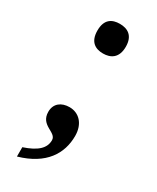

<svg xmlns="http://www.w3.org/2000/svg" viewBox="-182 -595 655 803"><g transform="rotate(30 145.5 -194.0)"><path d="M146 -399C183 -399 215 -417 215 -471C215 -525 183 -542 146 -542C108 -542 78 -525 78 -471C78 -417 108 -399 146 -399ZM50 109V154C172 119 218 43 218 -42C218 -101 183 -135 138 -135C99 -135 70 -114 70 -74C70 -7 143 -17 143 22C143 61 113 88 50 109Z"/></g></svg>

Font: Noto Serif Georgian Medium
Style: Regular
Weight: 500
Designer: Monotype Design Team, Akaki Razmadze
Foundry: Google LLC
Version: Version 2.003